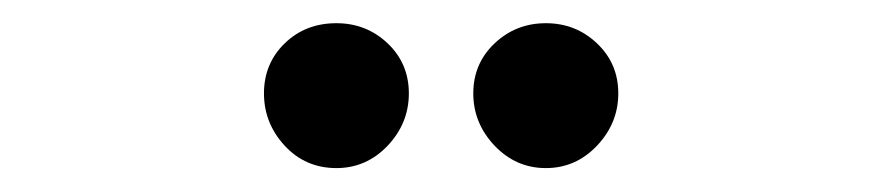

<svg xmlns="http://www.w3.org/2000/svg" viewBox="-20 -965 749 163"><path d="M504.9 -885.7Q504.9 -860.4 486.8 -841.3Q468.8 -822.3 443.4 -822.3Q418 -822.3 399.9 -841.3Q381.8 -860.4 381.8 -885.7Q381.8 -911.1 399.9 -928.2Q418 -945.3 443.4 -945.3Q468.8 -945.3 486.8 -928.2Q504.9 -911.1 504.9 -885.7ZM327.1 -885.7Q327.1 -860.4 309.1 -841.3Q291 -822.3 265.6 -822.3Q239.3 -822.3 221.7 -841.3Q204.1 -860.4 204.1 -885.7Q204.1 -911.1 221.7 -928.2Q239.3 -945.3 265.6 -945.3Q291 -945.3 309.1 -928.2Q327.1 -911.1 327.1 -885.7Z"/></svg>

Font: Fontdiner Swanky
Style: Regular
Weight: 400
Designer: Font Diner, Inc
Foundry: Font Diner, Inc
Version: Version 1.001